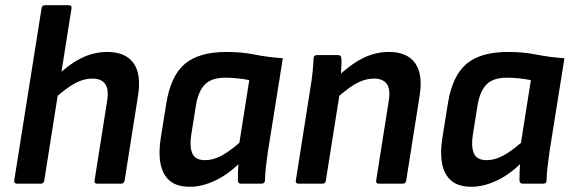

<svg xmlns="http://www.w3.org/2000/svg" viewBox="-20 -703 2196 735"><path d="M44.5 0Q39.5 0 36.5 -3.3Q33.4 -6.7 34.4 -11.7L139.1 -671.3Q141.1 -683 151.5 -683H243.7Q249.4 -683 252.1 -680Q254.8 -677 253.8 -671.3L149.4 -11.7Q147.4 0 137.1 0ZM352 0Q340 0 342 -11.7L390.3 -317.8Q397.2 -361 382.6 -381.6Q368 -402.2 333.8 -402.2Q311.6 -402.2 288.8 -393.9Q266 -385.6 239.8 -367Q213.6 -348.4 179.7 -317.9L189 -404.4Q239 -453.4 288 -478.8Q337 -504.1 391 -504.1Q460.7 -504.1 491.3 -461.1Q522 -418.1 508 -334.1L457 -11.7Q454.6 0 444.6 0Z M707.1 12Q656.8 12 629.6 -11.3Q602.4 -34.6 594.4 -76.7Q586.4 -118.9 595.4 -174.5L616.8 -308.3Q633.8 -413 687.8 -458.6Q741.9 -504.1 847 -504.1Q906.1 -504.1 955.1 -494.1Q1004 -484.1 1062.7 -480.1L1006 -125.1Q1001.6 -96 998.3 -67.5Q995 -39 994.3 -11.7Q994 0 981.3 0H902.4Q891.4 0 890.7 -11.7Q890.4 -26.3 891.1 -42.3Q891.7 -58.3 892.7 -74.3Q848.4 -32 799.9 -10Q751.4 12 707.1 12ZM765.3 -89.9Q794.5 -89.9 825.2 -105.7Q855.9 -121.4 896.3 -156.2L934.3 -396.3Q914.7 -400.3 890 -402.9Q865.2 -405.6 843.9 -405.6Q789.9 -405.6 764.5 -379.8Q739.1 -354.1 730.1 -299.6L711.8 -185.5Q705.2 -141.6 716.2 -115.8Q727.1 -89.9 765.3 -89.9Z M1430 0Q1418 0 1420 -11.7L1468.3 -317.8Q1475.2 -361 1460.6 -381.6Q1446 -402.2 1411.8 -402.2Q1389.6 -402.2 1366.6 -393.9Q1343.7 -385.6 1317.6 -367Q1291.6 -348.4 1257.7 -317.9L1267 -404.4Q1317.4 -453.4 1366.2 -478.8Q1415 -504.1 1469 -504.1Q1538.7 -504.1 1569.3 -461.1Q1600 -418.1 1586 -334.1L1535 -11.7Q1532.6 0 1522.6 0ZM1122.5 0Q1110.4 0 1112.4 -11.7L1168.4 -367Q1173.4 -395.4 1176.6 -427.2Q1179.8 -459 1180.5 -479.7Q1180.5 -492.1 1193.5 -492.1H1274.3Q1280 -492.1 1282.8 -489.6Q1285.7 -487.1 1286.7 -480.4Q1287.7 -471.7 1287 -456.4Q1286.3 -441.1 1285.5 -424.6Q1284.7 -408.2 1282.7 -394.9L1282.7 -360.2L1227.4 -11.7Q1226.4 -6.7 1223.8 -3.3Q1221.1 0 1215.1 0Z M1785.1 12Q1734.8 12 1707.6 -11.3Q1680.4 -34.6 1672.4 -76.7Q1664.4 -118.9 1673.4 -174.5L1694.8 -308.3Q1711.8 -413 1765.8 -458.6Q1819.9 -504.1 1925 -504.1Q1984.1 -504.1 2033.1 -494.1Q2082 -484.1 2140.7 -480.1L2084 -125.1Q2079.6 -96 2076.3 -67.5Q2073 -39 2072.3 -11.7Q2072 0 2059.3 0H1980.4Q1969.4 0 1968.7 -11.7Q1968.4 -26.3 1969.1 -42.3Q1969.7 -58.3 1970.7 -74.3Q1926.4 -32 1877.9 -10Q1829.4 12 1785.1 12ZM1843.3 -89.9Q1872.5 -89.9 1903.2 -105.7Q1933.9 -121.4 1974.3 -156.2L2012.3 -396.3Q1992.7 -400.3 1968 -402.9Q1943.2 -405.6 1921.9 -405.6Q1867.9 -405.6 1842.5 -379.8Q1817.1 -354.1 1808.1 -299.6L1789.8 -185.5Q1783.2 -141.6 1794.2 -115.8Q1805.1 -89.9 1843.3 -89.9Z"/></svg>

Font: Sofia Sans Hairline
Style: Italic
Weight: 1
Italic angle: -9°
Designer: Botio Nikoltchev, Ani Petrova
Foundry: lettersoup
Version: Version 4.102